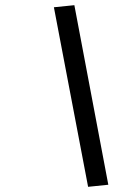

<svg xmlns="http://www.w3.org/2000/svg" viewBox="-20 -721 466 741"><path d="M267 -701 188 -693 320 0 398 -8Z"/></svg>

Font: RazerF5
Style: Italic
Weight: 400
Foundry: Razer Inc.
Version: Version 2